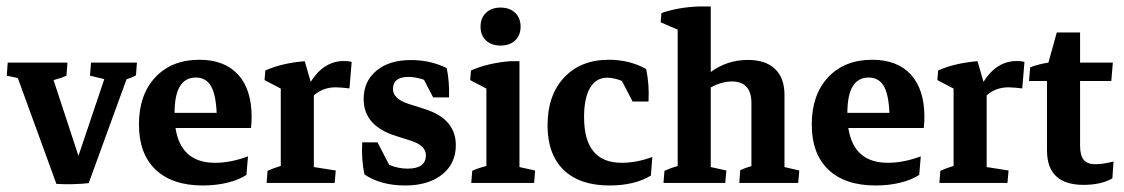

<svg xmlns="http://www.w3.org/2000/svg" viewBox="-20 -567 3483 595"><path d="M154.8 2.9 35.2 -325.2 1 -332.5 3.9 -373H189L186 -332.5Q170.4 -325.2 146 -318.8L223.1 -84L303.2 -321.8L258.8 -332.5L262.2 -373H404.3L401.4 -333.5Q389.2 -326.7 372.1 -321.3L254.9 0.5Q235.4 2.9 207 3.7Q178.7 4.4 154.8 2.9Z M608.9 7.8Q513.7 7.8 462.2 -41.3Q410.6 -90.3 410.6 -181.2Q410.6 -273.4 461.4 -327.6Q512.2 -381.8 598.1 -381.8Q675.8 -381.8 717.8 -335.9Q759.8 -290 759.8 -204.6Q759.8 -197.3 759.3 -187.3Q758.8 -177.2 757.8 -170.4H523.9Q540.5 -62.5 646.5 -62.5Q695.3 -62.5 748.5 -82.5L743.7 -24.9Q719.7 -9.3 684.3 -0.7Q648.9 7.8 608.9 7.8ZM586.9 -326.7Q521 -326.7 521 -217.3H651.4Q648.9 -274.9 633.5 -300.8Q618.2 -326.7 586.9 -326.7Z M806.2 0 809.1 -37.6Q828.1 -46.4 850.1 -52.7V-292.5L799.8 -318.8L802.2 -348.6Q854 -371.6 924.3 -377.4L942.9 -313.5Q983.4 -377.9 1045.9 -377.9Q1061 -377.9 1069.8 -375L1063 -293Q1051.8 -294.4 1040 -295.4Q1028.3 -296.4 1020.5 -296.4Q981 -296.4 952.6 -271.5V-49.3L1020.5 -38.6L1017.1 0Z M1235.4 7.8Q1160.2 7.8 1109.4 -26.4Q1099.6 -71.3 1102.5 -126H1149.9L1186 -56.2Q1213.9 -44.4 1243.2 -44.4Q1299.8 -44.4 1299.8 -85.9Q1299.8 -116.2 1253.4 -130.9L1207.5 -145.5Q1106.9 -176.8 1106.9 -259.8Q1106.9 -314.9 1146.5 -347.9Q1186 -380.9 1253.4 -380.9Q1314 -380.9 1364.3 -356Q1373 -315.4 1371.6 -265.1H1322.3L1293.9 -319.8Q1268.1 -328.6 1245.6 -328.6Q1197.8 -328.6 1197.8 -291Q1197.8 -260.3 1247.6 -244.6L1293.5 -230Q1345.2 -213.9 1368.9 -185.5Q1392.6 -157.2 1392.6 -117.2Q1392.6 -60.1 1350.1 -26.1Q1307.6 7.8 1235.4 7.8Z M1440.4 0 1443.4 -37.6Q1460.9 -45.9 1487.3 -52.7V-292.5L1437 -318.8L1439.5 -348.6Q1491.2 -371.6 1561.5 -377.4H1589.8V-49.3L1638.2 -38.6L1635.3 0ZM1531.2 -425.8Q1502.9 -425.8 1486.1 -441.7Q1469.2 -457.5 1469.2 -484.4Q1469.2 -511.2 1486.1 -527.3Q1502.9 -543.5 1531.2 -543.5Q1559.6 -543.5 1576.4 -527.3Q1593.3 -511.2 1593.3 -484.4Q1593.3 -457.5 1576.4 -441.7Q1559.6 -425.8 1531.2 -425.8Z M1868.7 7.8Q1776.4 7.8 1726.6 -40.5Q1676.8 -88.9 1676.8 -178.7Q1676.8 -272 1728.3 -326.9Q1779.8 -381.8 1866.7 -381.8Q1931.2 -381.8 1982.4 -353Q1987.3 -330.6 1989.3 -304.4Q1991.2 -278.3 1989.7 -252.4H1940.4L1907.2 -316.4Q1881.8 -326.2 1861.8 -326.2Q1827.1 -326.2 1808.6 -294.7Q1790 -263.2 1790 -204.1Q1790 -62.5 1906.2 -62.5Q1953.1 -62.5 2001.5 -80.6L1997.1 -22.9Q1946.3 7.8 1868.7 7.8Z M2036.1 0 2039.1 -37.6Q2058.1 -46.4 2080.1 -52.7V-475.1L2027.3 -498L2029.8 -526.4Q2080.6 -544.4 2144.5 -546.9H2182.6V-343.8Q2233.4 -381.3 2297.9 -381.3Q2352.5 -381.3 2381.8 -353.3Q2411.1 -325.2 2411.1 -272.9V-49.3L2457 -38.6L2453.6 0H2271L2273.9 -39.6Q2289.1 -46.9 2308.6 -52.2V-247.6Q2308.6 -314.5 2248 -314.5Q2215.8 -314.5 2182.6 -295.9V-49.3L2231 -38.6L2227.5 0Z M2693.8 7.8Q2598.6 7.8 2547.1 -41.3Q2495.6 -90.3 2495.6 -181.2Q2495.6 -273.4 2546.4 -327.6Q2597.2 -381.8 2683.1 -381.8Q2760.7 -381.8 2802.7 -335.9Q2844.7 -290 2844.7 -204.6Q2844.7 -197.3 2844.2 -187.3Q2843.8 -177.2 2842.8 -170.4H2608.9Q2625.5 -62.5 2731.4 -62.5Q2780.3 -62.5 2833.5 -82.5L2828.6 -24.9Q2804.7 -9.3 2769.3 -0.7Q2733.9 7.8 2693.8 7.8ZM2671.9 -326.7Q2606 -326.7 2606 -217.3H2736.3Q2733.9 -274.9 2718.5 -300.8Q2703.1 -326.7 2671.9 -326.7Z M2891.1 0 2894 -37.6Q2913.1 -46.4 2935.1 -52.7V-292.5L2884.8 -318.8L2887.2 -348.6Q2939 -371.6 3009.3 -377.4L3027.8 -313.5Q3068.4 -377.9 3130.9 -377.9Q3146 -377.9 3154.8 -375L3147.9 -293Q3136.7 -294.4 3125 -295.4Q3113.3 -296.4 3105.5 -296.4Q3065.9 -296.4 3037.6 -271.5V-49.3L3105.5 -38.6L3102.1 0Z M3337.9 5.9Q3224.6 5.9 3224.6 -101.1V-315.9H3168.9L3172.4 -358.4Q3197.8 -368.2 3229 -373L3254.9 -466.3H3327.1V-373H3428.7L3423.8 -315.9H3327.1V-115.7Q3327.1 -85.4 3338.4 -71.8Q3349.6 -58.1 3374.5 -58.1Q3397 -58.1 3430.7 -66.4L3427.2 -14.2Q3392.1 5.9 3337.9 5.9Z"/></svg>

Font: Markazi Text SemiBold
Style: Regular
Weight: 600
Designer: Borna Izadpanah (Arabic designer), Fiona Ross (Arabic design director) and Florian Runge (Latin designer)
Foundry: Borna Izadpanah and Florian Runge
Version: Version 1.001; ttfautohint (v1.8.3)